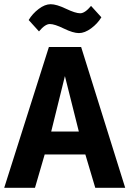

<svg xmlns="http://www.w3.org/2000/svg" viewBox="-24 -891 614 911"><path d="M570 0H428L381 -158H188L142 0H-4L208 -668H361ZM350 -267 284 -530 219 -267ZM408 -863 457 -809Q439 -779 408.5 -756.5Q378 -734 350.5 -734Q323 -734 279 -755.5Q235 -777 212.5 -777Q190 -777 161 -742L112 -796Q130 -826 159.5 -848.5Q189 -871 216.5 -871Q244 -871 289 -849.5Q334 -828 356.5 -828Q379 -828 408 -863Z"/></svg>

Font: Rambla
Style: Bold
Weight: 700
Designer: Martin Sommaruga
Foundry: Martin Sommaruga
Version: Version 1.001